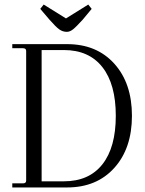

<svg xmlns="http://www.w3.org/2000/svg" viewBox="-20 -824 636 844"><path d="M368 -804 383 -785 344 -738Q315 -706 301 -695Q287 -684 274 -684Q256 -684 241 -694.5Q226 -705 198 -737L157 -785L172 -804L270 -743ZM34 0V-18H81Q95 -18 95 -30V-600Q95 -612 81 -612H34V-630H275Q405 -630 482.5 -544Q560 -458 560 -315Q560 -172 482.5 -86Q405 0 275 0ZM163 -27H261Q371 -27 430 -101.5Q489 -176 489 -315Q489 -454 430 -529Q371 -604 261 -604H163Z"/></svg>

Font: Arapey Thin
Style: Regular
Weight: 100
Designer: Eduardo Rodriguez Tunni
Foundry: Eduardo Rodriguez Tunni
Version: Version 4.000;hotconv 1.0.109;makeotfexe 2.5.65596